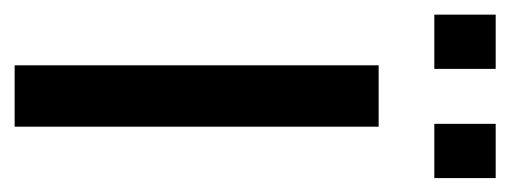

<svg xmlns="http://www.w3.org/2000/svg" viewBox="-278 -472 714 269"><g transform="rotate(90 79.5 -337.0)"><path d="M36 0V-510H122V0ZM-35 -588V-674H41V-588ZM118 -588V-674H194V-588Z"/></g></svg>

Font: Saira Ultra Condensed SemiBold
Style: Regular
Weight: 600
Width: 1
Designer: Hector Gatti with collaboration of the Omnibus-Type team
Foundry: Omnibus-Type
Version: Version 1.001; ttfautohint (v1.8)